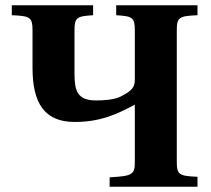

<svg xmlns="http://www.w3.org/2000/svg" viewBox="-20 -712 806 732"><path d="M25 -654C96 -651 104 -646 104 -595V-453C104 -318 150 -247 265 -247C366 -247 430 -279 494 -313V-97C494 -46 486 -41 398 -36V0H733V-38C662 -41 654 -46 654 -97V-595C654 -646 662 -651 733 -654V-692H423V-654C485 -650 494 -646 494 -595V-411C494 -380 486 -367 438 -343C416 -332 375 -329 347 -329C274 -329 264 -366 264 -433V-595C264 -646 273 -650 335 -654V-692H25Z"/></svg>

Font: Heuristica
Style: Bold
Weight: 700
Version: Version 1.0.1